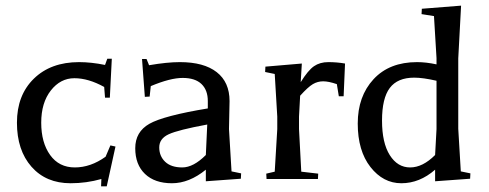

<svg xmlns="http://www.w3.org/2000/svg" viewBox="-20 -634 1731 680"><path d="M260 -414Q303 -414 352 -404L360 -426H376L369 -288H352L349 -326Q293 -357 243.5 -357Q194 -357 160 -313.5Q126 -270 126 -199.5Q126 -129 157.5 -85Q189 -41 245 -41Q301 -41 354 -79L371 -119L389 -115L358 26H338L339 0Q286 15 230 15Q143 15 91.5 -43.5Q40 -102 40 -199.5Q40 -297 100 -355.5Q160 -414 260 -414Z M499 -425 508 -403Q572 -414 617 -414Q702 -414 747.5 -378.5Q793 -343 793 -276L791 -177L800 -27L834 -20L833 -1L709 8V-33Q650 15 589 15Q528 15 493.5 -18Q459 -51 459 -109Q459 -167 509 -195.5Q559 -224 716 -250V-276Q716 -315 693.5 -336.5Q671 -358 627 -358Q583 -358 514 -329L510 -292L493 -291L483 -425ZM709 -85 714 -193Q611 -174 577.5 -158.5Q544 -143 544 -112Q544 -81 565 -61Q586 -41 625.5 -41Q665 -41 709 -85Z M920 -398 1049 -409 1045 -343Q1071 -385 1092 -399.5Q1113 -414 1143 -414Q1173 -414 1202 -409L1197 -293H1180L1173 -336Q1144 -346 1124.5 -346Q1105 -346 1088 -336Q1071 -326 1043 -295L1039 -221V-177L1047 -26L1107 -19L1106 0H924L923 -19L953 -26L962 -177V-221L953 -372L919 -379Z M1521 8V-33Q1466 15 1401.5 15Q1337 15 1292 -42.5Q1247 -100 1247 -196.5Q1247 -293 1303 -353.5Q1359 -414 1457 -414Q1489 -414 1526 -406V-428L1517 -577L1473 -584L1474 -603L1613 -614L1603 -427V-178L1612 -27L1646 -20L1645 -1ZM1521 -85 1526 -177V-348Q1478 -359 1447 -359Q1388 -359 1360.5 -322.5Q1333 -286 1333 -207Q1333 -128 1360.5 -84.5Q1388 -41 1432.5 -41Q1477 -41 1521 -85Z"/></svg>

Font: Balthazar
Style: Regular
Weight: 400
Designer: Dario Manuel Muhafara
Foundry: Dario Manuel Muhafara
Version: Version 1.000